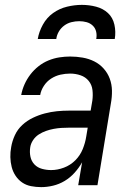

<svg xmlns="http://www.w3.org/2000/svg" viewBox="-20 -760 540 788"><path d="M149 8Q128 8 107.5 4Q87 0 71 -11Q55 -22 44 -38.5Q33 -55 28 -74.5Q23 -94 22.5 -115Q22 -136 26 -157Q30 -181 41 -205Q52 -229 71.5 -247Q91 -265 115 -276.5Q139 -288 164 -294.5Q189 -301 213.5 -303.5Q238 -306 263 -306H352L359 -347Q362 -369 359.5 -390.5Q357 -412 344 -428Q331 -444 310.5 -451Q290 -458 268 -458Q248 -458 228 -453.5Q208 -449 190 -437.5Q172 -426 160 -407.5Q148 -389 145 -370H67Q71 -392 80.5 -413.5Q90 -435 104.5 -454Q119 -473 138 -488Q157 -503 179 -512Q201 -521 223.5 -524.5Q246 -528 268 -528Q294 -528 319.5 -523.5Q345 -519 367 -508Q389 -497 405.5 -478.5Q422 -460 430.5 -437Q439 -414 439.5 -388Q440 -362 435 -335L380 0H301L317 -94Q304 -71 286 -51Q268 -31 245.5 -17.5Q223 -4 198 2Q173 8 149 8ZM190 -62Q216 -62 242.5 -72Q269 -82 289 -102Q309 -122 319.5 -148Q330 -174 334 -200L340 -236H263Q247 -236 231.5 -235Q216 -234 200 -231Q184 -228 168.5 -222.5Q153 -217 139 -208Q125 -199 115.5 -184.5Q106 -170 104 -155Q101 -135 105 -116.5Q109 -98 121.5 -85Q134 -72 152.5 -67Q171 -62 190 -62ZM135 -600Q140 -630 156 -659Q172 -688 198 -706.5Q224 -725 255 -732.5Q286 -740 316 -740Q346 -740 374.5 -732.5Q403 -725 423 -706.5Q443 -688 449.5 -659Q456 -630 451 -600H375Q378 -616 374.5 -630.5Q371 -645 360.5 -655Q350 -665 335.5 -669Q321 -673 305 -673Q289 -673 273 -669Q257 -665 243.5 -655Q230 -645 221.5 -630.5Q213 -616 211 -600Z"/></svg>

Font: Iosevka SS04
Style: Italic
Weight: 400
Italic angle: -9°
Monospace: yes
Designer: Belleve Invis
Foundry: Belleve Invis
Version: Version 19.0.0; ttfautohint (v1.8.4)